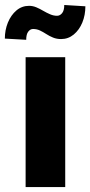

<svg xmlns="http://www.w3.org/2000/svg" viewBox="-48 -761 368 781"><path d="M217.3 -528.3V0H56.2V-528.3ZM213.4 -740.7 299.3 -735.4Q299.3 -699.7 286.9 -669.4Q274.4 -639.2 252 -620.6Q229.5 -602.1 200.7 -602.1Q182.6 -602.1 167.7 -608.2Q152.8 -614.3 140.1 -622.6Q127.4 -630.9 114.5 -637Q101.6 -643.1 86.4 -643.1Q75.2 -643.1 66.9 -632.3Q58.6 -621.6 58.6 -599.1L-28.3 -604Q-28.3 -638.7 -15.9 -669.2Q-3.4 -699.7 18.8 -718.5Q41 -737.3 70.3 -737.3Q85.4 -737.3 99.9 -731.2Q114.3 -725.1 127.9 -717Q141.6 -709 155.8 -702.9Q169.9 -696.8 184.1 -696.8Q195.8 -696.8 204.6 -707.5Q213.4 -718.3 213.4 -740.7Z"/></svg>

Font: Roboto Condensed Black
Style: Regular
Weight: 900
Designer: Christian Robertson
Foundry: Google
Version: Version 3.008; 2023